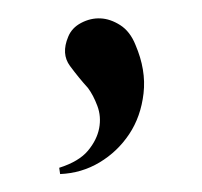

<svg xmlns="http://www.w3.org/2000/svg" viewBox="-20 -105 225 214"><path d="M46 82Q68 75 78 63Q88 51 90.5 38Q93 25 88.5 13Q84 1 78 -7Q68 -18 58 -31.5Q48 -45 56 -64Q60 -74 70.5 -79.5Q81 -85 92 -84.5Q103 -84 114 -77Q125 -70 131 -55Q143 -27 140 -1Q137 25 124 44.5Q111 64 91 76Q71 88 47 89Z"/></svg>

Font: Constantine
Style: Regular
Weight: 400
Designer: Dukom Design
Version: Version 1.001;PS 001.001;hotconv 1.0.56;makeotf.lib2.0.21325